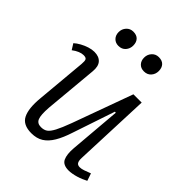

<svg xmlns="http://www.w3.org/2000/svg" viewBox="-208 -862 1001 1001"><g transform="rotate(45 292.0 -361.5)"><path d="M14 -473Q27 -485 46 -495.5Q65 -506 85.5 -512.5Q106 -519 124 -519Q158 -519 175.5 -499.5Q193 -480 189 -440L162 -145Q158 -89 167 -66.5Q176 -44 204 -44Q226 -44 240 -54Q254 -64 268.5 -91.5Q283 -119 303 -173L424 -506H485L468 -81Q467 -60 473 -49.5Q479 -39 495 -39Q507 -39 523 -44.5Q539 -50 559 -58L573 -17Q563 -12 549.5 -6Q536 0 521 4.5Q506 9 491.5 11.5Q477 14 466 14Q424 14 411.5 -12.5Q399 -39 403 -88L427 -373L420 -374L342 -142Q325 -89 304.5 -54.5Q284 -20 257 -3Q230 14 191 14Q129 14 108.5 -27Q88 -68 96 -150L121 -427Q123 -450 118.5 -458.5Q114 -467 96 -467Q83 -467 67 -460.5Q51 -454 34 -441ZM140 -681Q140 -704 155 -720.5Q170 -737 193 -737Q218 -737 231 -723Q244 -709 244 -685Q244 -662 229.5 -645.5Q215 -629 190 -629Q168 -629 154 -643.5Q140 -658 140 -681ZM328 -681Q328 -704 343 -720.5Q358 -737 381 -737Q406 -737 419 -723Q432 -709 432 -685Q432 -662 417.5 -645.5Q403 -629 378 -629Q355 -629 341.5 -643.5Q328 -658 328 -681Z"/></g></svg>

Font: Literata Light
Style: Italic
Weight: 300
Italic angle: -2°
Designer: Latin by Veronika Burian and Jose Scaglione. Greek by Irene Vlachou. Cyrillic by Vera Evstafieva
Foundry: TypeTogether
Version: Version 3.103;gftools[0.9.29]